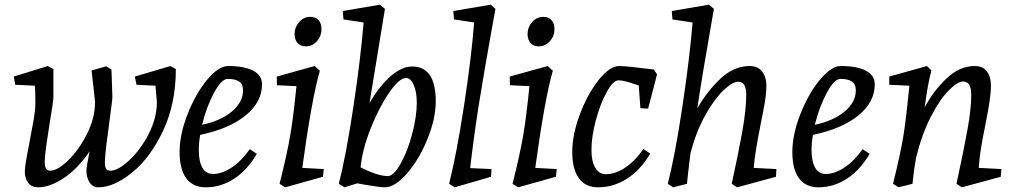

<svg xmlns="http://www.w3.org/2000/svg" viewBox="-20 -790 4334 820"><path d="M86 -58Q86 -82 105 -177Q118 -245 124.5 -283Q131 -321 131 -349Q131 -399 129 -424L45 -428L39 -463L184 -508L208 -495V-376Q208 -357 194 -276Q186 -227 178.5 -174.5Q171 -122 171 -95Q171 -61 195 -61Q226 -61 272 -106Q318 -151 352 -219Q386 -287 386 -355L380 -410L371 -489L434 -507L456 -493L460 -376Q460 -367 456 -338Q452 -309 448 -276Q441 -226 434.5 -173.5Q428 -121 428 -94Q428 -77 433 -69Q438 -61 452 -61Q484 -61 532 -105.5Q580 -150 615 -218Q650 -286 650 -355L646 -400L644 -424L563 -428L556 -463L708 -508L731 -495Q731 -347 676.5 -231.5Q622 -116 544 -53Q466 10 400 10Q376 10 362.5 -11Q349 -32 349 -62Q349 -78 363 -144Q312 -69 252.5 -29.5Q193 10 143 10Q115 10 100.5 -9Q86 -28 86 -58Z M747 -141Q747 -215 781 -302Q815 -389 864 -448.5Q913 -508 954 -508Q1024 -508 1061.5 -488Q1099 -468 1099 -430Q1099 -354 1029 -297Q959 -240 835 -214Q829 -181 829 -150Q829 -100 844.5 -73.5Q860 -47 890 -47Q927 -47 968.5 -74Q1010 -101 1047 -153L1077 -133Q1036 -63 979.5 -26.5Q923 10 859 10Q804 10 775.5 -28.5Q747 -67 747 -141ZM1018 -404Q1018 -430 1002 -441.5Q986 -453 952 -453Q926 -453 894 -393.5Q862 -334 843 -257Q923 -274 970.5 -314Q1018 -354 1018 -404Z M1246 -422 1163 -426 1162 -463 1324 -508 1346 -488Q1311 -366 1271 -73L1363 -68L1359 -35L1198 10L1174 -5Q1207 -136 1220.5 -217.5Q1234 -299 1246 -422ZM1238 -643Q1238 -673 1257.5 -695.5Q1277 -718 1305 -718Q1328 -718 1340.5 -704Q1353 -690 1353 -665Q1353 -636 1333.5 -614Q1314 -592 1287 -592Q1264 -592 1251.5 -605.5Q1239 -619 1238 -643Z M1533 -694 1447 -707 1444 -743 1603 -770 1624 -752 1558 -349Q1596 -417 1645 -461.5Q1694 -506 1740 -506Q1841 -506 1841 -358Q1841 -283 1805.5 -196Q1770 -109 1718.5 -49.5Q1667 10 1623 10Q1603 10 1533 -2L1506 -7L1451 10L1427 -5Q1458 -126 1489 -332Q1520 -538 1533 -694ZM1636 -38Q1661 -38 1690.5 -90Q1720 -142 1740 -217Q1760 -292 1760 -352Q1760 -397 1747 -427Q1734 -457 1714 -457Q1685 -457 1641.5 -393.5Q1598 -330 1562.5 -240Q1527 -150 1520 -75Q1594 -38 1636 -38Z M2005 -694 1919 -707 1916 -743 2076 -770 2096 -752 2078 -653Q2046 -474 2025.5 -346Q2005 -218 1988 -72L2079 -68L2077 -35L1922 10L1898 -5Q1929 -127 1961 -333.5Q1993 -540 2005 -694Z M2241 -422 2158 -426 2157 -463 2319 -508 2341 -488Q2306 -366 2266 -73L2358 -68L2354 -35L2193 10L2169 -5Q2202 -136 2215.5 -217.5Q2229 -299 2241 -422ZM2233 -643Q2233 -673 2252.5 -695.5Q2272 -718 2300 -718Q2323 -718 2335.5 -704Q2348 -690 2348 -665Q2348 -636 2328.5 -614Q2309 -592 2282 -592Q2259 -592 2246.5 -605.5Q2234 -619 2233 -643Z M2424 -141Q2424 -215 2456.5 -301.5Q2489 -388 2536.5 -448Q2584 -508 2624 -508Q2656 -508 2773 -493L2786 -472L2748 -326L2715 -328L2708 -425Q2670 -438 2652 -442.5Q2634 -447 2622 -447Q2599 -447 2571.5 -397.5Q2544 -348 2525 -277Q2506 -206 2506 -150Q2506 -100 2522.5 -73Q2539 -46 2568 -46Q2608 -46 2650 -74Q2692 -102 2728 -154L2757 -134Q2716 -64 2658 -27Q2600 10 2535 10Q2480 10 2452 -29Q2424 -68 2424 -141Z M2938 -694 2852 -707 2849 -743 3008 -770 3029 -752 3022 -712Q2981 -480 2958 -327Q2999 -399 3056.5 -453.5Q3114 -508 3181 -508Q3217 -508 3235 -484.5Q3253 -461 3253 -424Q3253 -393 3247 -356.5Q3241 -320 3228 -256Q3219 -211 3210.5 -161.5Q3202 -112 3199 -73L3296 -68L3294 -35L3128 10L3105 -5Q3133 -132 3150 -227Q3167 -322 3167 -386Q3167 -441 3133 -441Q3109 -441 3070.5 -405Q3032 -369 2993 -299.5Q2954 -230 2929 -137L2918 -44L2914 -5L2855 10L2832 -5Q2863 -126 2894 -332Q2925 -538 2938 -694Z M3364 -141Q3364 -215 3398 -302Q3432 -389 3481 -448.5Q3530 -508 3571 -508Q3641 -508 3678.5 -488Q3716 -468 3716 -430Q3716 -354 3646 -297Q3576 -240 3452 -214Q3446 -181 3446 -150Q3446 -100 3461.5 -73.5Q3477 -47 3507 -47Q3544 -47 3585.5 -74Q3627 -101 3664 -153L3694 -133Q3653 -63 3596.5 -26.5Q3540 10 3476 10Q3421 10 3392.5 -28.5Q3364 -67 3364 -141ZM3635 -404Q3635 -430 3619 -441.5Q3603 -453 3569 -453Q3543 -453 3511 -393.5Q3479 -334 3460 -257Q3540 -274 3587.5 -314Q3635 -354 3635 -404Z M3861 -397 3864 -424 3778 -428V-463L3939 -508L3958 -489Q3950 -462 3942.5 -419Q3935 -376 3929 -331Q3965 -400 4021.5 -454Q4078 -508 4142 -508Q4178 -508 4195 -485Q4212 -462 4212 -426Q4212 -395 4206.5 -358Q4201 -321 4189 -260Q4176 -197 4169.5 -156Q4163 -115 4160 -73L4257 -68L4254 -35L4088 10L4065 -5L4072 -38Q4098 -158 4113 -242.5Q4128 -327 4128 -387Q4128 -442 4093 -442Q4070 -442 4032 -404Q3994 -366 3955.5 -291.5Q3917 -217 3892 -115Q3883 -66 3877 -5L3818 10L3794 -5Q3826 -135 3837.5 -205Q3849 -275 3861 -397Z"/></svg>

Font: Andada Pro
Style: Italic
Weight: 400
Italic angle: -7°
Designer: Carolina Giovagnoli
Foundry: Huerta Tipografica
Version: Version 3.005; ttfautohint (v1.8.4)